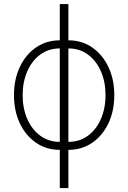

<svg xmlns="http://www.w3.org/2000/svg" viewBox="-20 -748 649 972"><path d="M282.7 10.7Q215.3 10.7 162.8 -25.1Q110.4 -61 80.6 -123.5Q50.8 -186 50.8 -266.6Q50.8 -346.7 80.6 -409.4Q110.4 -472.2 162.8 -508.1Q215.3 -543.9 282.7 -543.9H326.2Q394 -543.9 446.3 -508.1Q498.5 -472.2 528.6 -409.4Q558.6 -346.7 558.6 -266.6Q558.6 -186 528.8 -123.5Q499 -61 446.5 -25.1Q394 10.7 326.2 10.7ZM282.7 -29.8H326.2Q382.8 -29.8 425 -60.8Q467.3 -91.8 490.7 -145.5Q514.2 -199.2 514.2 -266.6Q514.2 -333.5 490.7 -387.2Q467.3 -440.9 425 -471.9Q382.8 -502.9 326.2 -502.9H282.7Q226.6 -502.9 184.1 -471.9Q141.6 -440.9 118.2 -387.2Q94.7 -333.5 94.7 -266.6Q94.7 -199.2 118.2 -145.5Q141.6 -91.8 184.1 -60.8Q226.6 -29.8 282.7 -29.8ZM282.7 204.1V-727.5H326.2V204.1Z"/></svg>

Font: Inter 20pt ExtraLight
Style: Regular
Weight: 250
Version: Version 4.001;git-66647c0bb